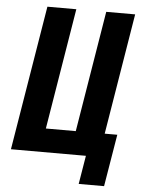

<svg xmlns="http://www.w3.org/2000/svg" viewBox="-59 -781 718 972"><g transform="rotate(5 300.0 -295.0)"><path d="M378 145 402 0H21L142 -735H289L188 -120H340L441 -735H588L487 -120H551L507 145Z"/></g></svg>

Font: Iosevka Heavy Extended Oblique
Style: Regular
Weight: 900
Width: 7
Italic angle: -9°
Monospace: yes
Designer: Belleve Invis
Foundry: Belleve Invis
Version: Version 32.5.0; ttfautohint (v1.8.4)